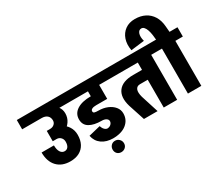

<svg xmlns="http://www.w3.org/2000/svg" viewBox="-207 -1399 2319 2022"><g transform="rotate(-30 952.0 -388.0)"><path d="M303 -466Q303 -504 279 -525.5Q255 -547 212 -547V-625Q288 -625 341.5 -606Q395 -587 424 -551.5Q453 -516 453 -466ZM-25 -547V-660H525V-547ZM307 -205Q307 -236 287 -256.5Q267 -277 238 -277V-400Q300 -400 348.5 -374.5Q397 -349 425 -305Q453 -261 453 -205ZM249 0Q146 0 88 -62Q30 -124 30 -233H180Q180 -181 198.5 -152Q217 -123 249 -123ZM248 0V-123Q276 -123 291.5 -144.5Q307 -166 307 -205H453Q453 -141 428.5 -95Q404 -49 358.5 -24.5Q313 0 248 0ZM191 -277V-403H232V-277ZM231 -277V-403Q262 -403 282.5 -421Q303 -439 303 -467H453Q453 -413 424 -370Q395 -327 345 -302Q295 -277 231 -277Z M762 15Q678 15 623.5 -24Q569 -63 555 -133L698 -168Q708 -138 725 -121.5Q742 -105 762 -105ZM475 -547V-660H1036V-547ZM751 15V-105Q783 -105 801 -122Q819 -139 819 -160H982Q982 -81 921 -32.5Q860 16 751 15ZM746 -206Q652 -206 598.5 -238Q545 -270 545 -337L708 -342Q708 -325 723.5 -320.5Q739 -316 766 -316ZM819 -160Q819 -180 798.5 -193Q778 -206 746 -206L766 -316Q828 -316 876.5 -295.5Q925 -275 953.5 -240Q982 -205 982 -160ZM545 -337Q545 -408 606 -447.5Q667 -487 776 -487V-377Q744 -377 726 -368Q708 -359 708 -342ZM776 -377V-487H911V-377ZM775 -430V-630H911V-430Z M761 184Q731 184 712 165Q693 146 693 116Q693 87 712 66.5Q731 46 761 46Q790 46 810.5 66.5Q831 87 831 116Q831 146 810.5 165Q790 184 761 184Z M1075 -199Q1039 -321 1091.5 -389.5Q1144 -458 1273 -458H1311L1325 -338H1287Q1267 -338 1254 -329.5Q1241 -321 1234.5 -305Q1228 -289 1229 -266Q1230 -243 1238 -214ZM1140 0 1075 -199 1238 -214 1306 0ZM1310 -338V-458H1385V-338ZM986 -547V-660H1436V-547ZM1381 0V-645H1544V0ZM1291 -547V-660H1635V-547Z M1663 -713Q1658 -753 1648 -781.5Q1638 -810 1624 -825Q1610 -840 1592 -840L1582 -960Q1652 -960 1704.5 -933Q1757 -906 1788.5 -855.5Q1820 -805 1826 -733ZM1388 -693Q1374 -770 1394.5 -830Q1415 -890 1463.5 -925Q1512 -960 1582 -960L1592 -840Q1560 -840 1548 -804Q1536 -768 1551 -713ZM1673 -615 1663 -713 1826 -733 1836 -615ZM1675 0V-645H1838V0ZM1585 -547V-660H1929V-547Z"/></g></svg>

Font: Akshar Light
Style: Regular
Weight: 300
Designer: Tall Chai
Foundry: Tall Chai
Version: Version 1.100